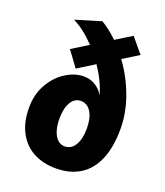

<svg xmlns="http://www.w3.org/2000/svg" viewBox="-146 -890 861 1000"><g transform="rotate(20 284.5 -389.5)"><path d="M337.9 -720.7 426.8 -775.4 494.6 -693.8 407.2 -639.6Q462.9 -563.5 495.6 -474.1Q528.3 -384.8 528.3 -295.9Q528.3 -194.3 499 -125.5Q469.7 -56.6 414.3 -22.2Q358.9 12.2 280.8 12.2Q210 12.2 156.2 -16.6Q102.5 -45.4 72.5 -101.8Q42.5 -158.2 42.5 -237.8Q42.5 -312.5 75.4 -369.6Q108.4 -426.8 158 -457.5Q207.5 -488.3 255.9 -488.3Q290.5 -488.3 318.6 -471.9Q346.7 -455.6 366.2 -423.8Q345.2 -496.6 295.4 -570.3L201.2 -511.7L138.7 -597.2L229 -653.3Q167.5 -718.3 106 -748L248 -791Q294.4 -763.2 337.9 -720.7ZM285.6 -111.3Q321.8 -111.3 342.3 -145.8Q362.8 -180.2 362.8 -237.8Q362.8 -296.4 341.8 -329.6Q320.8 -362.8 285.6 -362.8Q250.5 -362.8 230.7 -329.1Q210.9 -295.4 210.9 -237.8Q210.9 -198.2 220.5 -169.7Q230 -141.1 246.8 -126.2Q263.7 -111.3 285.6 -111.3Z"/></g></svg>

Font: Lesson One Extra
Style: Regular
Weight: 800
Designer: But Ko, Victor Gaultney, Annie Olsen, Julie Remington, Don Collingsworth, Eric Hays, Becca Hirsbrunner
Version: Version 1.100